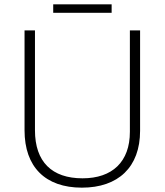

<svg xmlns="http://www.w3.org/2000/svg" viewBox="-20 -854 758 884"><path d="M494 -834H225V-795H494ZM625 -252V-714H578V-247C578 -109 497 -33 360 -33C219 -33 141 -109 141 -254V-714H93V-254C93 -86 188 10 357 10C524 10 625 -84 625 -252Z"/></svg>

Font: Noto Sans Syriac Extralight
Style: Regular
Weight: 200
Designer: Patrick Giasson and the Monotype Design Team
Foundry: Monotype Imaging Inc.
Version: Version 3.000